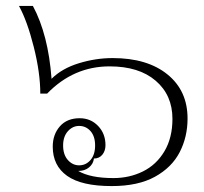

<svg xmlns="http://www.w3.org/2000/svg" viewBox="-20 -618 690 648"><path d="M158 -123Q158 -164 182 -191.5Q206 -219 249 -219Q286 -219 311 -193Q336 -167 336 -128Q336 -109 325.5 -96Q315 -83 297 -83Q295 -65 280.5 -53Q266 -41 244 -41Q285 -17 363 -17Q417 -17 462.5 -39.5Q508 -62 535 -107.5Q562 -153 562 -217Q562 -297 505.5 -345.5Q449 -394 350 -394Q228 -394 139 -302H116Q116 -372 94 -459.5Q72 -547 44 -598H91Q143 -501 154 -352Q189 -387 246 -404.5Q303 -422 360 -422Q477 -422 545 -367Q613 -312 613 -218Q613 -156 586.5 -104.5Q560 -53 503 -21.5Q446 10 357 10Q255 10 206.5 -24.5Q158 -59 158 -123ZM301 -127Q301 -158 285.5 -175.5Q270 -193 247 -193Q225 -193 209 -175Q193 -157 193 -127Q193 -96 209 -78Q225 -60 247 -60Q270 -60 285.5 -78Q301 -96 301 -127Z"/></svg>

Font: Taviraj ExtraLight
Style: Regular
Weight: 200
Designer: Katatrad Team
Foundry: CadsonDemak
Version: Version 1.030